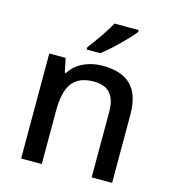

<svg xmlns="http://www.w3.org/2000/svg" viewBox="-113 -859 856 952"><g transform="rotate(15 315.0 -383.0)"><path d="M481 -756V-766H357C333 -721 286 -655 257 -618V-606H327C375 -642 453 -719 481 -756ZM356 -549C288 -549 223 -523 188 -467H182L167 -539H83V0H189V-272C189 -394 224 -462 334 -462C410 -462 445 -420 445 -336V0H550V-351C550 -490 481 -549 356 -549Z"/></g></svg>

Font: Noto Sans Bengali UI Medium
Style: Regular
Weight: 500
Designer: Jelle Bosma - Monotype Design Team
Foundry: Monotype Imaging Inc.
Version: Version 2.003